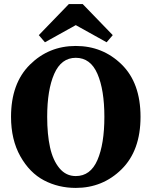

<svg xmlns="http://www.w3.org/2000/svg" viewBox="-20 -901 742 940"><path d="M351 -778 200 -694 170 -729 317 -881H385L532 -729L502 -694ZM351 -39Q423 -39 457 -117.5Q491 -196 491 -329Q491 -461 457 -539.5Q423 -618 351 -618Q280 -618 245.5 -539.5Q211 -461 211 -329Q211 -243 225 -179.5Q239 -116 271 -77.5Q303 -39 351 -39ZM668 -329Q668 -164 575.5 -72.5Q483 19 351 19Q266 19 195.5 -18Q125 -55 79.5 -136Q34 -217 34 -329Q34 -493 126.5 -584.5Q219 -676 351 -676Q483 -676 575.5 -585.5Q668 -495 668 -329Z"/></svg>

Font: TypoPRO Source Serif Pro
Style: Bold
Weight: 700
Designer: Frank Grießhammer
Foundry: Adobe Systems Incorporated
Version: Version 1.017;PS 1.0;hotconv 1.0.79;makeotf.lib2.5.61930